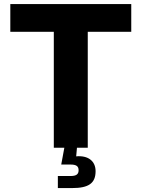

<svg xmlns="http://www.w3.org/2000/svg" viewBox="-20 -748 717 972"><path d="M32.2 -586.9H252.4V0H305.7L290 85H336.9C366.2 85 377.9 93.3 377.9 113.8C377.9 134.3 366.2 143.1 336.9 143.1H272.9V204.1H345.2C428.2 204.1 463.9 180.2 463.9 118.7C463.9 67.4 426.3 38.1 365.7 43.5L369.6 0H424.3V-586.9H644.5V-727.5H32.2Z"/></svg>

Font: Inter ExtraBold
Style: Regular
Weight: 800
Designer: Rasmus Andersson
Foundry: rsms
Version: Version 4.001;git-9221beed3